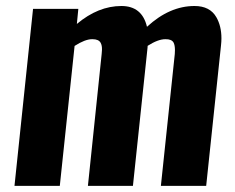

<svg xmlns="http://www.w3.org/2000/svg" viewBox="-20 -607 766 627"><path d="M27.3 0 87.9 -578.1H235.8L231 -528.8Q300.8 -587.4 376.5 -587.4Q443.8 -587.4 460 -519.5Q533.7 -587.4 615.2 -587.4Q665.5 -587.4 686.5 -550.8Q703.1 -522 703.1 -481.9Q703.1 -470.7 701.7 -458.5L653.3 0H505.4L550.8 -430.7Q551.3 -437.5 551.3 -443.4Q551.3 -459 546.9 -467.8Q540.5 -479.5 520 -479Q496.1 -479 462.4 -457.5Q462.4 -457 461.9 -454.6V-452.1L414.1 0H267.1L312 -430.7Q313 -438 313 -444.3Q313.5 -458.5 308.6 -467.3Q302.2 -479 282.2 -479Q281.2 -479 280.8 -479Q257.8 -479 223.6 -457L175.3 0Z"/></svg>

Font: Oswald
Style: Demi-Bold
Weight: 600
Designer: Vernon Adams
Foundry: Vernon Adams
Version: 3.0; ttfautohint (v0.94.23-7a4d-dirty) -l 8 -r 50 -G 200 -x 